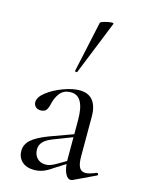

<svg xmlns="http://www.w3.org/2000/svg" viewBox="-113 -797 647 872"><g transform="rotate(15 210.5 -361.5)"><path d="M415 -54Q419 -54 420.5 -49.5Q422 -45 418 -43L315 6Q309 8 306 8Q293 8 283 -9.5Q273 -27 270 -57L218 -24Q194 -7 174.5 0Q155 7 134 7Q97 7 76.5 -12.5Q56 -32 56 -62Q56 -92 80 -114Q104 -136 159 -157L269 -197V-264Q269 -377 206 -377Q172 -377 154.5 -354.5Q137 -332 131 -303Q127 -284 119.5 -273Q112 -262 93 -262Q77 -262 68.5 -271Q60 -280 60 -292Q60 -316 91 -340Q122 -364 165 -380Q208 -396 242 -396Q283 -396 304 -370Q325 -344 325 -295V-108Q325 -73 334 -56.5Q343 -40 363 -40Q380 -40 413 -54ZM269 -71V-76V-183L176 -147Q149 -136 136 -121.5Q123 -107 123 -87Q123 -62 138 -46Q153 -30 179 -30Q199 -30 226 -46ZM205 -472Q202 -472 199.5 -473.5Q197 -475 198 -476L250 -716Q251 -720 270.5 -725.5Q290 -731 303 -731Q312 -731 311 -727L209 -474Q209 -472 205 -472Z"/></g></svg>

Font: Cormorant Garamond
Style: Regular
Weight: 400
Designer: Christian Thalmann (Catharsis Fonts)
Version: Version 3.000